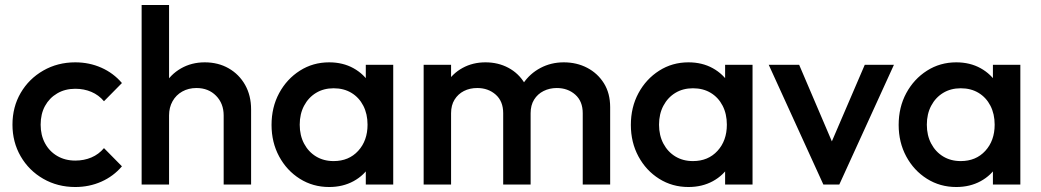

<svg xmlns="http://www.w3.org/2000/svg" viewBox="-20 -740 4173 770"><path d="M282 10Q211 10 153.5 -23Q96 -56 63 -113Q30 -170 30 -240Q30 -311 63 -367.5Q96 -424 153.5 -457Q211 -490 282 -490Q338 -490 386.5 -468.5Q435 -447 469 -407L397 -334Q376 -359 346.5 -371.5Q317 -384 282 -384Q241 -384 209.5 -365.5Q178 -347 160.5 -315Q143 -283 143 -240Q143 -198 160.5 -165.5Q178 -133 209.5 -114.5Q241 -96 282 -96Q317 -96 346.5 -108.5Q376 -121 397 -146L469 -73Q435 -33 386.5 -11.5Q338 10 282 10Z M877 0V-277Q877 -325 846.5 -356Q816 -387 768 -387Q736 -387 711 -373Q686 -359 672 -334Q658 -309 658 -277L615 -301Q615 -356 639 -398.5Q663 -441 705.5 -465.5Q748 -490 801 -490Q855 -490 897 -466Q939 -442 963 -399.5Q987 -357 987 -301V0ZM548 0V-720H658V0Z M1300 10Q1235 10 1182.5 -23Q1130 -56 1099.5 -112.5Q1069 -169 1069 -239Q1069 -310 1099.5 -366.5Q1130 -423 1182.5 -456.5Q1235 -490 1300 -490Q1355 -490 1397.5 -466.5Q1440 -443 1465 -402Q1490 -361 1490 -309V-171Q1490 -119 1465.5 -78Q1441 -37 1398 -13.5Q1355 10 1300 10ZM1318 -94Q1379 -94 1416.5 -135Q1454 -176 1454 -240Q1454 -283 1437 -316Q1420 -349 1389.5 -367.5Q1359 -386 1318 -386Q1278 -386 1247.5 -367.5Q1217 -349 1199.5 -316Q1182 -283 1182 -240Q1182 -197 1199.5 -164Q1217 -131 1247.5 -112.5Q1278 -94 1318 -94ZM1447 0V-129L1466 -246L1447 -362V-480H1557V0Z M1679 0V-480H1789V0ZM1998 0V-286Q1998 -334 1968 -360.5Q1938 -387 1894 -387Q1864 -387 1840.5 -375Q1817 -363 1803 -340.5Q1789 -318 1789 -286L1746 -310Q1746 -365 1770 -405Q1794 -445 1835 -467.5Q1876 -490 1927 -490Q1978 -490 2019 -468Q2060 -446 2084 -406Q2108 -366 2108 -310V0ZM2317 0V-286Q2317 -334 2287 -360.5Q2257 -387 2213 -387Q2184 -387 2160 -375Q2136 -363 2122 -340.5Q2108 -318 2108 -286L2046 -310Q2051 -365 2078 -405Q2105 -445 2147.5 -467.5Q2190 -490 2241 -490Q2293 -490 2335 -468Q2377 -446 2402 -406Q2427 -366 2427 -310V0Z M2741 10Q2676 10 2623.5 -23Q2571 -56 2540.5 -112.5Q2510 -169 2510 -239Q2510 -310 2540.5 -366.5Q2571 -423 2623.5 -456.5Q2676 -490 2741 -490Q2796 -490 2838.5 -466.5Q2881 -443 2906 -402Q2931 -361 2931 -309V-171Q2931 -119 2906.5 -78Q2882 -37 2839 -13.5Q2796 10 2741 10ZM2759 -94Q2820 -94 2857.5 -135Q2895 -176 2895 -240Q2895 -283 2878 -316Q2861 -349 2830.5 -367.5Q2800 -386 2759 -386Q2719 -386 2688.5 -367.5Q2658 -349 2640.5 -316Q2623 -283 2623 -240Q2623 -197 2640.5 -164Q2658 -131 2688.5 -112.5Q2719 -94 2759 -94ZM2888 0V-129L2907 -246L2888 -362V-480H2998V0Z M3282 0 3063 -480H3185L3352 -89H3280L3448 -480H3565L3346 0Z M3815 10Q3750 10 3697.5 -23Q3645 -56 3614.5 -112.5Q3584 -169 3584 -239Q3584 -310 3614.5 -366.5Q3645 -423 3697.5 -456.5Q3750 -490 3815 -490Q3870 -490 3912.5 -466.5Q3955 -443 3980 -402Q4005 -361 4005 -309V-171Q4005 -119 3980.5 -78Q3956 -37 3913 -13.5Q3870 10 3815 10ZM3833 -94Q3894 -94 3931.5 -135Q3969 -176 3969 -240Q3969 -283 3952 -316Q3935 -349 3904.5 -367.5Q3874 -386 3833 -386Q3793 -386 3762.5 -367.5Q3732 -349 3714.5 -316Q3697 -283 3697 -240Q3697 -197 3714.5 -164Q3732 -131 3762.5 -112.5Q3793 -94 3833 -94ZM3962 0V-129L3981 -246L3962 -362V-480H4072V0Z"/></svg>

Font: Outfit Thin Medium
Style: Regular
Weight: 500
Version: Version 1.100;gftools[0.9.27]